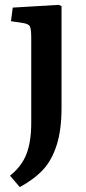

<svg xmlns="http://www.w3.org/2000/svg" viewBox="-20 -537 351 786"><path d="M61 229 21 182.1Q69.3 143.6 88.6 92.8Q107.9 42 107.9 -34.2V-381.8Q107.9 -417.5 102.5 -428.5Q97.2 -439.5 73.2 -442.9L24.9 -450.2L32.2 -505.9L220.2 -517.1L231.9 -512.2V-95.2Q231.9 -5.9 212.2 56.4Q192.4 118.7 156.5 157.5Q120.6 196.3 61 229Z"/></svg>

Font: Literata Book SemiBold
Style: Regular
Weight: 600
Designer: Latin by Veronika Burian and Jose Scaglione. Greek by Irene Vlachou. Cyrillic by Vera Evstafieva
Foundry: TypeTogether
Version: Version 2.003;PS 002.003;hotconv 1.0.88;makeotf.lib2.5.64775